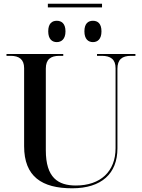

<svg xmlns="http://www.w3.org/2000/svg" viewBox="-20 -1005 765 1035"><path d="M238 -965H530V-985H238ZM286 -778C311 -778 333 -794 333 -836C333 -879 311 -893 286 -893C261 -893 240 -879 240 -836C240 -794 261 -778 286 -778ZM481 -778C506 -778 527 -794 527 -836C527 -879 506 -893 481 -893C456 -893 435 -879 435 -836C435 -794 456 -778 481 -778ZM369 10C527 10 613 -69 613 -205V-634C613 -684 638 -704 686 -704H710V-714H503V-704H529C576 -704 603 -685 603 -638V-206C603 -81 522 -5 389 -5C293 -5 227 -47 227 -195V-635C227 -685 253 -704 300 -704H321V-714H15V-704H37C83 -704 110 -685 110 -638V-217C110 -53 206 10 369 10Z"/></svg>

Font: Noto Serif Display Medium
Style: Regular
Weight: 500
Designer: Monotype Design Team
Foundry: Monotype Imaging Inc.
Version: Version 2.009